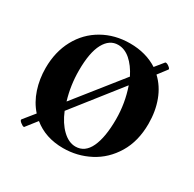

<svg xmlns="http://www.w3.org/2000/svg" viewBox="-103 -511 644 638"><g transform="rotate(30 218.5 -192.5)"><path d="M414 -198Q414 -131 385 -83Q356 -35 309 -10.5Q262 14 208 14Q140 14 94 -24L61 18H60Q55 18 46.5 11Q38 4 41 0L75 -42Q50 -70 37.5 -108Q25 -146 25 -188Q25 -250 51 -298Q77 -346 123.5 -372.5Q170 -399 228 -399Q289 -399 334 -370L360 -402L362 -403Q368 -403 376 -396.5Q384 -390 381 -387L355 -353Q384 -326 399 -286Q414 -246 414 -198ZM141 -126 282 -303Q265 -337 243 -356Q221 -375 196 -375Q163 -375 144 -340Q125 -305 125 -236Q125 -179 141 -126ZM293 -276 151 -96Q167 -57 191 -34Q215 -11 241 -11Q277 -11 295 -49.5Q313 -88 313 -157Q313 -218 293 -276Z"/></g></svg>

Font: Cormorant Upright
Style: Bold
Weight: 700
Designer: Christian Thalmann (Catharsis Fonts)
Foundry: Catharsis Fonts
Version: Version 3.302